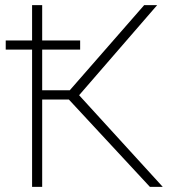

<svg xmlns="http://www.w3.org/2000/svg" viewBox="-20 -731 686 751"><path d="M145 -710.9V0H105.5V-710.9ZM594.7 -710.9 274.9 -341.8H128.9L129.4 -377.9H252.9L543.9 -710.9ZM566.4 0 246.1 -345.2 270 -379.9 616.7 0ZM293.5 -572.8V-537.1H2.4V-572.8Z"/></svg>

Font: Roboto ExtraLight
Style: Regular
Weight: 250
Designer: Christian Robertson
Foundry: Google
Version: Version 3.009; 2024